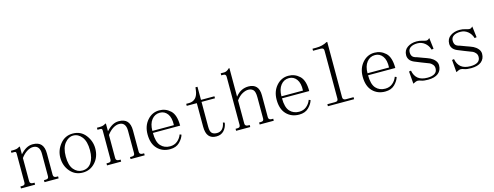

<svg xmlns="http://www.w3.org/2000/svg" viewBox="-22 -1439 5545 2155"><g transform="rotate(-15 2750.0 -361.5)"><path d="M31.2 -15.6V-39.1H50.8Q70.3 -39.1 78.1 -46.9Q85.9 -54.7 85.9 -70.3V-406.2Q85.9 -418 81.5 -423.8Q77.1 -429.7 64.5 -429.7H31.2V-453.1H59.6Q79.1 -453.1 97.7 -457Q116.2 -460.9 131.8 -472.7H140.6V-382.8Q175.8 -421.9 210.9 -441.4Q246.1 -460.9 285.2 -460.9Q351.6 -460.9 382.8 -425.8Q414.1 -390.6 414.1 -320.3V-70.3Q414.1 -54.7 423.8 -46.9Q433.6 -39.1 449.2 -39.1H468.8V-15.6H304.7V-39.1H324.2Q343.8 -39.1 351.6 -46.9Q359.4 -54.7 359.4 -70.3V-332Q359.4 -378.9 339.8 -404.3Q320.3 -429.7 281.2 -429.7Q246.1 -429.7 209 -406.2Q171.9 -382.8 140.6 -339.8V-70.3Q140.6 -54.7 150.4 -46.9Q160.2 -39.1 175.8 -39.1H195.3V-15.6Z M953.1 -234.4Q953.1 -136.7 894.5 -72.3Q835.9 -7.8 750 -7.8Q660.2 -7.8 603.5 -74.2Q546.9 -140.6 546.9 -234.4Q546.9 -320.3 603.5 -390.6Q660.2 -460.9 750 -460.9Q843.8 -460.9 898.4 -390.6Q953.1 -320.3 953.1 -234.4ZM609.4 -230.5Q609.4 -128.9 650.4 -80.1Q691.4 -31.2 750 -31.2Q816.4 -31.2 853.5 -84Q890.6 -136.7 890.6 -230.5Q890.6 -332 849.6 -384.8Q808.6 -437.5 750 -437.5Q695.3 -437.5 652.3 -384.8Q609.4 -332 609.4 -230.5Z M1031.2 -15.6V-39.1H1050.8Q1070.3 -39.1 1078.1 -46.9Q1085.9 -54.7 1085.9 -70.3V-406.2Q1085.9 -418 1081.5 -423.8Q1077.1 -429.7 1064.5 -429.7H1031.2V-453.1H1059.6Q1079.1 -453.1 1097.7 -457Q1116.2 -460.9 1131.8 -472.7H1140.6V-382.8Q1175.8 -421.9 1210.9 -441.4Q1246.1 -460.9 1285.2 -460.9Q1351.6 -460.9 1382.8 -425.8Q1414.1 -390.6 1414.1 -320.3V-70.3Q1414.1 -54.7 1423.8 -46.9Q1433.6 -39.1 1449.2 -39.1H1468.8V-15.6H1304.7V-39.1H1324.2Q1343.8 -39.1 1351.6 -46.9Q1359.4 -54.7 1359.4 -70.3V-332Q1359.4 -378.9 1339.8 -404.3Q1320.3 -429.7 1281.2 -429.7Q1246.1 -429.7 1209 -406.2Q1171.9 -382.8 1140.6 -339.8V-70.3Q1140.6 -54.7 1150.4 -46.9Q1160.2 -39.1 1175.8 -39.1H1195.3V-15.6Z M1873 -257.8Q1877 -343.8 1843.8 -388.7Q1810.5 -433.6 1755.9 -433.6Q1697.3 -433.6 1660.2 -386.7Q1623 -339.8 1623 -257.8ZM1623 -234.4Q1623 -128.9 1664.1 -84Q1705.1 -39.1 1771.5 -39.1Q1822.3 -39.1 1857.4 -68.4Q1892.6 -97.7 1908.2 -140.6L1927.7 -132.8Q1916 -89.8 1875 -48.8Q1834 -7.8 1763.7 -7.8Q1673.8 -7.8 1617.2 -66.4Q1560.5 -125 1560.5 -234.4Q1560.5 -332 1617.2 -396.5Q1673.8 -460.9 1755.9 -460.9Q1830.1 -460.9 1884.8 -410.2Q1939.5 -359.4 1939.5 -234.4Z M2240.2 -140.6Q2240.2 -85.9 2259.8 -66.4Q2279.3 -46.9 2318.4 -46.9Q2357.4 -46.9 2380.9 -72.3Q2404.3 -97.7 2412.1 -144.5L2431.6 -136.7Q2423.8 -82 2390.6 -46.9Q2357.4 -11.7 2302.7 -11.7Q2244.1 -11.7 2214.8 -46.9Q2185.5 -82 2185.5 -156.2V-429.7H2068.4V-453.1H2099.6Q2146.5 -453.1 2175.8 -482.4Q2205.1 -511.7 2212.9 -574.2L2216.8 -605.5H2240.2V-453.1H2396.5V-429.7H2240.2Z M2531.2 -15.6V-39.1H2550.8Q2570.3 -39.1 2578.1 -46.9Q2585.9 -54.7 2585.9 -70.3V-628.9Q2585.9 -644.5 2578.6 -652.3Q2571.3 -660.2 2552.7 -660.2H2531.2V-683.6H2572.3Q2586.9 -683.6 2602.1 -691.4Q2617.2 -699.2 2632.8 -714.8H2640.6V-382.8Q2675.8 -425.8 2712.9 -443.4Q2750 -460.9 2793 -460.9Q2851.6 -460.9 2882.8 -427.7Q2914.1 -394.5 2914.1 -324.2V-70.3Q2914.1 -54.7 2923.8 -46.9Q2933.6 -39.1 2949.2 -39.1H2968.8V-15.6H2804.7V-39.1H2824.2Q2843.8 -39.1 2851.6 -46.9Q2859.4 -54.7 2859.4 -70.3V-316.4Q2859.4 -382.8 2837.9 -404.3Q2816.4 -425.8 2781.2 -425.8Q2750 -425.8 2712.9 -406.2Q2675.8 -386.7 2640.6 -339.8V-70.3Q2640.6 -54.7 2650.4 -46.9Q2660.2 -39.1 2675.8 -39.1H2695.3V-15.6Z M3373 -257.8Q3377 -343.8 3343.8 -388.7Q3310.5 -433.6 3255.9 -433.6Q3197.3 -433.6 3160.2 -386.7Q3123 -339.8 3123 -257.8ZM3123 -234.4Q3123 -128.9 3164.1 -84Q3205.1 -39.1 3271.5 -39.1Q3322.3 -39.1 3357.4 -68.4Q3392.6 -97.7 3408.2 -140.6L3427.7 -132.8Q3416 -89.8 3375 -48.8Q3334 -7.8 3263.7 -7.8Q3173.8 -7.8 3117.2 -66.4Q3060.5 -125 3060.5 -234.4Q3060.5 -332 3117.2 -396.5Q3173.8 -460.9 3255.9 -460.9Q3330.1 -460.9 3384.8 -410.2Q3439.5 -359.4 3439.5 -234.4Z M3640.6 -683.6Q3676.8 -683.6 3709 -691.4Q3741.2 -699.2 3768.6 -714.8H3777.3V-70.3Q3777.3 -54.7 3787.1 -46.9Q3796.9 -39.1 3812.5 -39.1H3902.3V-15.6H3597.7V-39.1H3687.5Q3707 -39.1 3714.8 -46.9Q3722.7 -54.7 3722.7 -70.3V-628.9Q3722.7 -644.5 3714.4 -652.3Q3706.1 -660.2 3685.5 -660.2H3597.7V-683.6Z M4373 -257.8Q4377 -343.8 4343.8 -388.7Q4310.5 -433.6 4255.9 -433.6Q4197.3 -433.6 4160.2 -386.7Q4123 -339.8 4123 -257.8ZM4123 -234.4Q4123 -128.9 4164.1 -84Q4205.1 -39.1 4271.5 -39.1Q4322.3 -39.1 4357.4 -68.4Q4392.6 -97.7 4408.2 -140.6L4427.7 -132.8Q4416 -89.8 4375 -48.8Q4334 -7.8 4263.7 -7.8Q4173.8 -7.8 4117.2 -66.4Q4060.5 -125 4060.5 -234.4Q4060.5 -332 4117.2 -396.5Q4173.8 -460.9 4255.9 -460.9Q4330.1 -460.9 4384.8 -410.2Q4439.5 -359.4 4439.5 -234.4Z M4593.8 -339.8Q4593.8 -398.4 4638.7 -429.7Q4683.6 -460.9 4746.1 -460.9Q4781.2 -460.9 4812.5 -451.2Q4843.8 -441.4 4855.5 -441.4Q4867.2 -441.4 4875 -445.3Q4882.8 -449.2 4894.5 -460.9L4910.2 -332L4886.7 -328.1Q4871.1 -378.9 4834 -408.2Q4796.9 -437.5 4750 -437.5Q4699.2 -437.5 4669.9 -418Q4640.6 -398.4 4640.6 -363.3Q4640.6 -332 4654.3 -314.5Q4668 -296.9 4703.1 -289.1Q4730.5 -277.3 4771.5 -263.7Q4812.5 -250 4847.7 -234.4Q4878.9 -218.8 4900.4 -193.4Q4921.9 -168 4921.9 -136.7Q4921.9 -78.1 4880.9 -44.9Q4839.8 -11.7 4761.7 -11.7Q4710.9 -11.7 4685.5 -21.5Q4660.2 -31.2 4644.5 -31.2Q4632.8 -31.2 4619.1 -25.4Q4605.5 -19.5 4589.8 -11.7L4578.1 -156.2L4601.6 -160.2Q4613.3 -97.7 4652.3 -66.4Q4691.4 -35.2 4761.7 -35.2Q4816.4 -35.2 4845.7 -54.7Q4875 -74.2 4875 -113.3Q4875 -140.6 4859.4 -158.2Q4843.8 -175.8 4828.1 -183.6Q4789.1 -199.2 4742.2 -216.8Q4695.3 -234.4 4660.2 -250Q4625 -265.6 4609.4 -289.1Q4593.8 -312.5 4593.8 -339.8Z M5093.8 -339.8Q5093.8 -398.4 5138.7 -429.7Q5183.6 -460.9 5246.1 -460.9Q5281.2 -460.9 5312.5 -451.2Q5343.8 -441.4 5355.5 -441.4Q5367.2 -441.4 5375 -445.3Q5382.8 -449.2 5394.5 -460.9L5410.2 -332L5386.7 -328.1Q5371.1 -378.9 5334 -408.2Q5296.9 -437.5 5250 -437.5Q5199.2 -437.5 5169.9 -418Q5140.6 -398.4 5140.6 -363.3Q5140.6 -332 5154.3 -314.5Q5168 -296.9 5203.1 -289.1Q5230.5 -277.3 5271.5 -263.7Q5312.5 -250 5347.7 -234.4Q5378.9 -218.8 5400.4 -193.4Q5421.9 -168 5421.9 -136.7Q5421.9 -78.1 5380.9 -44.9Q5339.8 -11.7 5261.7 -11.7Q5210.9 -11.7 5185.5 -21.5Q5160.2 -31.2 5144.5 -31.2Q5132.8 -31.2 5119.1 -25.4Q5105.5 -19.5 5089.8 -11.7L5078.1 -156.2L5101.6 -160.2Q5113.3 -97.7 5152.3 -66.4Q5191.4 -35.2 5261.7 -35.2Q5316.4 -35.2 5345.7 -54.7Q5375 -74.2 5375 -113.3Q5375 -140.6 5359.4 -158.2Q5343.8 -175.8 5328.1 -183.6Q5289.1 -199.2 5242.2 -216.8Q5195.3 -234.4 5160.2 -250Q5125 -265.6 5109.4 -289.1Q5093.8 -312.5 5093.8 -339.8Z"/></g></svg>

Font: BabelStone Khitan Small Seal
Style: Regular
Weight: 400
Designer: Andrew West
Foundry: BabelStone
Version: Version 13.000